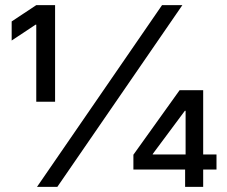

<svg xmlns="http://www.w3.org/2000/svg" viewBox="-20 -727 884 747"><path d="M610.4 -707 124 0H203.1L689.5 -707ZM121.1 -630.9V-331.1H194.3V-707H121.1L25.4 -643.6V-569.3L118.2 -630.9ZM499 -125V-67.4H822.3V-126H574.2V-127.9L699.2 -295.9H729.5V-376H678.7ZM700.2 -85.9V0H770.5V-376H702.1V-110.4Z"/></svg>

Font: Pretendard Variable
Style: Regular
Weight: 400
Designer: Base glyphs from Inter by Rasmus Andersson; Hangeul glyphs from Noto Sans CJK(Source Han Sans) by Jang Soo-young and Kan
Foundry: Kil Hyung-jin
Version: Version 1.309;Glyphs 3.2 (3225)